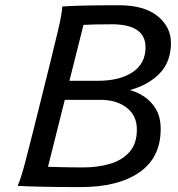

<svg xmlns="http://www.w3.org/2000/svg" viewBox="-20 -724 692 748"><path d="M305.2 -627 250.5 -409.2H360.4Q445.8 -409.2 496.3 -442.6Q546.9 -476.1 546.9 -539.6Q546.9 -629.4 415.5 -629.4Q376 -629.4 348.4 -628.7Q320.8 -627.9 305.2 -627ZM232.4 -335 167 -74.2Q184.1 -73.7 219 -72.8Q253.9 -71.8 305.7 -71.8Q359.4 -71.8 406.7 -85.2Q454.1 -98.6 483.6 -130.9Q513.2 -163.1 513.2 -219.7Q513.2 -273.9 473.6 -304.4Q434.1 -335 371.6 -335ZM110.4 -217.8 175.3 -478.5Q192.9 -548.8 207 -609.4Q221.2 -669.9 222.7 -698.7Q255.9 -701.2 313.5 -702.4Q371.1 -703.6 443.8 -703.6Q541.5 -703.6 593.8 -661.4Q646 -619.1 646 -556.6Q646 -483.9 602.5 -438.5Q559.1 -393.1 485.8 -373Q513.2 -366.2 541 -348.1Q568.8 -330.1 587.4 -299.1Q606 -268.1 606 -221.2Q606 -109.9 522.9 -52.5Q439.9 4.9 293.9 4.9Q208.5 4.9 142.6 3.4Q76.7 2 48.8 0Q61.5 -28.8 77.1 -87.9Q92.8 -147 110.4 -217.8Z"/></svg>

Font: Andika
Style: Italic
Weight: 400
Italic angle: -14°
Designer: Victor Gaultney, Annie Olsen, Julie Remington, Don Collingsworth, Eric Hays, Becca Hirsbrunner
Foundry: SIL International
Version: Version 6.101